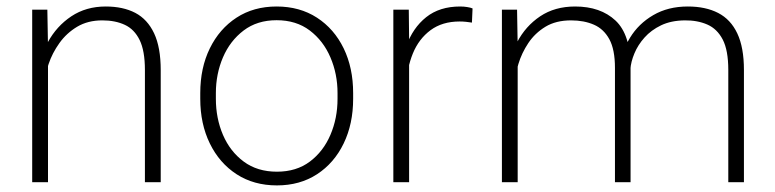

<svg xmlns="http://www.w3.org/2000/svg" viewBox="-20 -558 2372 588"><path d="M127 0H78.6V-528.3H125L127 -415.5ZM94.7 -320.3Q99.6 -379.4 126.5 -428.7Q153.3 -478 198.5 -508.1Q243.7 -538.1 303.7 -538.1Q356.9 -538.1 394.3 -518.6Q431.6 -499 451.9 -456.1Q472.2 -413.1 472.2 -343.3V0H423.8V-343.8Q423.8 -402.3 407.7 -435.3Q391.6 -468.3 362.3 -481.9Q333 -495.6 293.5 -495.6Q249 -495.6 216.3 -476.1Q183.6 -456.5 161.9 -426Q140.1 -395.5 128.9 -362.1Q117.7 -328.6 116.7 -301.3Z M593.3 -272.9Q593.3 -350.1 622.6 -409.9Q651.9 -469.7 704.3 -503.9Q756.8 -538.1 827.1 -538.1Q897.9 -538.1 950.7 -503.9Q1003.4 -469.7 1032.5 -409.9Q1061.5 -350.1 1061.5 -272.9V-255.4Q1061.5 -178.7 1032.5 -118.7Q1003.4 -58.6 950.9 -24.4Q898.4 9.8 828.1 9.8Q757.3 9.8 704.6 -24.4Q651.9 -58.6 622.6 -118.7Q593.3 -178.7 593.3 -255.4ZM641.1 -255.4Q641.1 -195.8 662.8 -145Q684.6 -94.2 726.3 -63.2Q768.1 -32.2 828.1 -32.2Q887.7 -32.2 929 -63.2Q970.2 -94.2 991.9 -145Q1013.7 -195.8 1013.7 -255.4V-272.9Q1013.7 -331.5 991.9 -382.3Q970.2 -433.1 928.7 -464.6Q887.2 -496.1 827.1 -496.1Q767.6 -496.1 726.1 -464.6Q684.6 -433.1 662.8 -382.3Q641.1 -331.5 641.1 -272.9Z M1232.9 0H1184.6V-528.3H1231.9L1232.9 -439.5ZM1425.3 -488.8Q1416 -490.2 1407 -491.2Q1397.9 -492.2 1387.7 -492.2Q1334.5 -492.2 1298.6 -465.6Q1262.7 -439 1244.4 -394.3Q1226.1 -349.6 1224.6 -294.9L1204.1 -289.1Q1204.1 -359.9 1224.1 -416.3Q1244.1 -472.7 1285.2 -505.4Q1326.2 -538.1 1389.2 -538.1Q1400.4 -538.1 1410.9 -536.4Q1421.4 -534.7 1427.2 -532.2Z M1565.4 0H1517.1V-528.3H1563.5L1565.4 -418ZM1533.2 -320.3Q1538.1 -379.4 1563.7 -428.7Q1589.4 -478 1634.3 -508.1Q1679.2 -538.1 1741.2 -538.1Q1819.3 -538.1 1865.2 -494.9Q1911.1 -451.7 1911.1 -351.6V0H1863.3V-350.1Q1863.3 -406.2 1846.2 -437.7Q1829.1 -469.2 1798.8 -482.4Q1768.6 -495.6 1729 -495.6Q1682.6 -495.6 1650.4 -476.1Q1618.2 -456.5 1597.9 -426Q1577.6 -395.5 1567.6 -362.1Q1557.6 -328.6 1556.6 -301.3ZM1878.4 -350.6Q1883.3 -399.4 1909.4 -442.4Q1935.5 -485.4 1980.7 -511.7Q2025.9 -538.1 2086.4 -538.1Q2141.1 -538.1 2179.4 -518.3Q2217.8 -498.5 2238 -455.6Q2258.3 -412.6 2258.3 -343.8V0H2210.4V-343.8Q2210.4 -403.8 2193.4 -436.8Q2176.3 -469.7 2146 -482.9Q2115.7 -496.1 2076.7 -495.6Q2035.2 -495.1 2004.6 -480.5Q1974.1 -465.8 1953.9 -443.1Q1933.6 -420.4 1922.9 -394.5Q1912.1 -368.7 1910.6 -345.7Z"/></svg>

Font: Heebo ExtraLight
Style: Regular
Weight: 250
Designer: Oded Ezer
Foundry: Ezer Type House
Version: Version 3.100